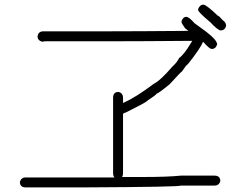

<svg xmlns="http://www.w3.org/2000/svg" viewBox="-20 -708 1040 829"><path d="M858.9 -688Q873.5 -685.1 919.4 -641.1Q926.3 -639.2 940.9 -621.6Q956.5 -610.8 956.5 -596.2Q950.7 -576.7 933.1 -576.7Q920.9 -576.7 888.2 -611.8Q835.4 -656.2 835.4 -664.6V-668.5Q842.3 -688 858.9 -688ZM793.5 -574.7Q782.2 -583 778.8 -586.4Q764.6 -606 763.2 -613.8Q769 -635.3 784.7 -635.3Q796.4 -634.8 819.8 -607.9L870.6 -570.8Q917.5 -534.7 917.5 -516.1Q911.6 -496.6 894 -496.6Q884.3 -496.6 856.9 -527.8Q843.8 -496.6 790.5 -430.2Q786.1 -430.2 765.1 -398.9Q762.2 -398.9 712.4 -344.2Q664.6 -305.2 655.8 -303.2Q655.8 -299.3 614.7 -272Q612.3 -266.6 524.9 -223.1Q511.2 -218.8 511.2 -215.3V40.5Q511.2 48.8 507.3 56.2H601.1Q702.6 56.2 761.2 50.3H905.8Q931.2 50.3 931.2 73.7Q926.3 93.3 905.8 93.3H759.3Q759.3 99.1 349.1 101.1H91.3Q65.9 101.1 65.9 77.6Q71.3 58.1 91.3 58.1H474.1Q468.3 50.8 468.3 40.5V-285.6Q468.3 -311 491.7 -311Q511.2 -306.2 511.2 -285.6V-264.2H513.2Q566.4 -287.6 644 -346.2Q671.9 -359.4 726.1 -422.4Q743.7 -437.5 753.4 -457.5Q774.9 -472.7 804.2 -522L810.1 -531.7Q584.5 -529.8 464.4 -529.8H179.2Q172.4 -529.8 161.6 -527.8Q142.1 -533.7 142.1 -551.3Q145.5 -572.8 167.5 -572.8H444.8Q572.3 -572.8 793.5 -574.7Z"/></svg>

Font: CEF Fonts CJK Mono
Style: Regular
Weight: 400
Designer: PartyBoss (派对大魔王)
Version: Release 2.25